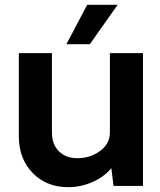

<svg xmlns="http://www.w3.org/2000/svg" viewBox="-20 -770 661 795"><path d="M352 -587H255L341 -750H467ZM572 -550V0H450L441 -74Q411 -37 362.5 -16Q314 5 263 5Q172 5 115 -54Q58 -113 58 -205V-550H195V-221Q195 -173 223.5 -144Q252 -115 301 -115Q354 -115 394.5 -145Q435 -175 435 -221V-550Z"/></svg>

Font: Oakes Grotesk
Style: Bold
Weight: 600
Designer: Samuel Oakes
Foundry: Samuel Oakes
Version: Version 1.000;PS 001.000;hotconv 1.0.88;makeotf.lib2.5.64775